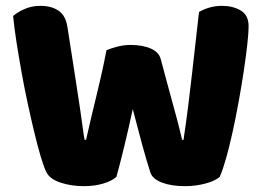

<svg xmlns="http://www.w3.org/2000/svg" viewBox="-20 -630 903 658"><path d="M345 -458Q356 -463 379.5 -469.5Q403 -476 427 -476Q469 -476 497 -463.5Q525 -451 531 -427Q542 -386 551.5 -350.5Q561 -315 570 -282.5Q579 -250 587.5 -218Q596 -186 604 -151H609Q618 -212 625 -267.5Q632 -323 638 -376.5Q644 -430 650 -482.5Q656 -535 662 -589Q699 -610 741 -610Q778 -610 805 -594Q832 -578 832 -540Q832 -518 827.5 -477.5Q823 -437 815.5 -387Q808 -337 798 -282Q788 -227 777 -177Q766 -127 754.5 -86.5Q743 -46 733 -24Q718 -10 684 -1Q650 8 614 8Q567 8 534.5 -4.5Q502 -17 495 -40Q482 -80 467 -135Q452 -190 435 -256Q421 -191 406 -129Q391 -67 379 -24Q364 -10 334 -1Q304 8 268 8Q223 8 186.5 -4.5Q150 -17 139 -40Q130 -58 119.5 -93.5Q109 -129 98 -174.5Q87 -220 75.5 -273Q64 -326 54.5 -379Q45 -432 37 -482.5Q29 -533 25 -575Q39 -588 64 -599Q89 -610 118 -610Q156 -610 180.5 -593.5Q205 -577 211 -538Q227 -436 237.5 -368Q248 -300 254.5 -256.5Q261 -213 264 -189Q267 -165 270 -151H275Q284 -191 292 -225Q300 -259 308.5 -293.5Q317 -328 326 -367.5Q335 -407 345 -458Z"/></svg>

Font: Baloo Tamma
Style: Regular
Weight: 400
Designer: Divya Kowshik and Ek Type
Foundry: Ek Type
Version: Version 1.007;PS 1.000;hotconv 1.0.88;makeotf.lib2.5.647800